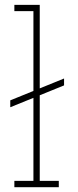

<svg xmlns="http://www.w3.org/2000/svg" viewBox="-20 -782 324 802"><path d="M40 0V-26.4H119.6V-735.4H40V-761.7H146V-26.4H225.6V0ZM22.9 -334V-362.8L247.6 -454.1V-425.3Z"/></svg>

Font: Roboto Slab LO Thin
Style: Regular
Weight: 250
Designer: Google
Version: Version 2.00;September 28, 2018;FontCreator 11.5.0.2427 64-b